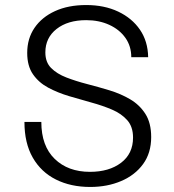

<svg xmlns="http://www.w3.org/2000/svg" viewBox="-20 -730 690 762"><path d="M338 12Q261 12 202 -17.5Q143 -47 110 -104.5Q77 -162 77 -246H144Q144 -151 197 -99.5Q250 -48 337 -48Q413 -48 460.5 -84Q508 -120 508 -184Q508 -227 485 -253Q462 -279 424.5 -295Q387 -311 343 -323Q299 -335 254 -348.5Q209 -362 171.5 -382Q134 -402 111 -435Q88 -468 88 -520Q88 -577 117 -619.5Q146 -662 198.5 -686Q251 -710 322 -710Q394 -710 449 -684Q504 -658 535.5 -612Q567 -566 568 -503H501Q501 -547 477.5 -580Q454 -613 413.5 -631.5Q373 -650 322 -650Q249 -650 204.5 -615Q160 -580 160 -522Q160 -483 183 -460Q206 -437 243.5 -422.5Q281 -408 325.5 -396.5Q370 -385 414.5 -371.5Q459 -358 496.5 -336Q534 -314 557 -278Q580 -242 580 -186Q580 -123 548 -79Q516 -35 461 -11.5Q406 12 338 12Z"/></svg>

Font: Azeret Mono Thin ExtraLight
Style: Regular
Weight: 250
Version: Version 1.002